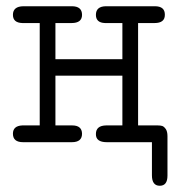

<svg xmlns="http://www.w3.org/2000/svg" viewBox="-20 -451 565 609"><path d="M21 -26.9Q21 -51.8 50.8 -53.2H106V-377.9H50.8Q21 -378.9 21 -403.8Q21 -430.7 54.2 -431.2H208Q240.2 -431.2 240.2 -403.8Q240.2 -377.9 207 -377.9Q207 -377.9 155.8 -377.9V-263.2H368.2V-377.9H313Q284.2 -378.9 284.2 -403.8Q284.2 -430.7 315.9 -431.2H471.2Q503.4 -431.2 502.9 -403.8Q502.9 -377.9 470.2 -377.9H418V-53.2H480Q488.8 -53.2 494.4 -51.5Q500 -49.8 505.6 -42Q511.2 -34.2 511.2 -19V106Q511.2 138.2 486.8 138.2Q461.9 138.2 461.9 105V0H318.8Q283.7 0 284.2 -25.9Q284.2 -52.7 316.9 -53.2H368.2V-210.9H155.8V-53.2H209Q239.7 -53.2 240.2 -26.9Q240.2 0 208 0H53.2Q21 0 21 -26.9Z"/></svg>

Font: CMU Typewriter Text
Style: Light
Weight: 200
Version: Version 0.7.0